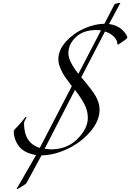

<svg xmlns="http://www.w3.org/2000/svg" viewBox="-20 -1052 910 1342"><path d="M76 -136Q76 -142 100 -166Q114 -180 128.5 -197.5Q143 -215 150.5 -224.5Q158 -234 160 -234Q166 -234 166 -230L157 -216Q148 -201 148 -190Q148 -52 258 -18L482 -450Q451 -491 435 -513.5Q419 -536 403.5 -571.5Q388 -607 388 -638Q388 -703 441 -761.5Q494 -820 568 -852.5Q642 -885 710 -886Q771 -1002 780 -1021Q782 -1025 792 -1027Q809 -1032 816 -1032Q822 -1032 822 -1031Q822 -1030 820.5 -1028Q819 -1026 817.5 -1024Q816 -1022 815 -1020Q808 -1008 742 -884Q768 -881 791 -871Q814 -861 828 -849Q842 -837 852 -824Q862 -811 866 -802.5Q870 -794 870 -790Q870 -786 863 -780Q856 -774 843 -765Q830 -756 824 -752Q807 -740 806 -740Q800 -740 800 -746Q800 -772 776 -796Q752 -820 714 -832L548 -512Q624 -423 647 -383Q676 -332 676 -286Q676 -207 611 -131.5Q546 -56 452 -11.5Q358 33 270 34L166 226Q164 230 160 233Q156 236 147.5 241.5Q139 247 136 249Q103 270 100 270Q97 270 97 267Q97 266 98 264.5Q99 263 100 261.5Q101 260 102 258L232 32Q147 17 111.5 -31Q76 -79 76 -136ZM528 -536 686 -840Q676 -842 652 -842Q562 -842 510 -792.5Q458 -743 458 -680Q458 -624 528 -536ZM504 -424 292 -12Q324 -8 334 -8Q449 -8 521.5 -81Q594 -154 594 -228Q594 -277 570.5 -322.5Q547 -368 504 -424Z"/></svg>

Font: Miama Nueva
Style: Medium
Weight: 400
Italic angle: -28°
Version: Version 1.0